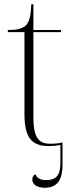

<svg xmlns="http://www.w3.org/2000/svg" viewBox="-20 -677 340 903"><path d="M210 10C228 10 246 8 264 5V91C264 148 243 170 197 170C166 170 153 158 147 143C137 146 132 155 132 167C132 192 156 206 191 206C251 206 274 166 274 98V-7C252 -2 236 -1 215 -1C160 -1 137 -33 137 -127V-526H267V-536H137V-657H127C125 -604 119 -573 99 -555C82 -541 57 -536 17 -536V-526H95V-142C95 -30 128 10 210 10Z"/></svg>

Font: Noto Serif Display ExtraLight
Style: Regular
Weight: 200
Designer: Monotype Design Team
Foundry: Monotype Imaging Inc.
Version: Version 2.009